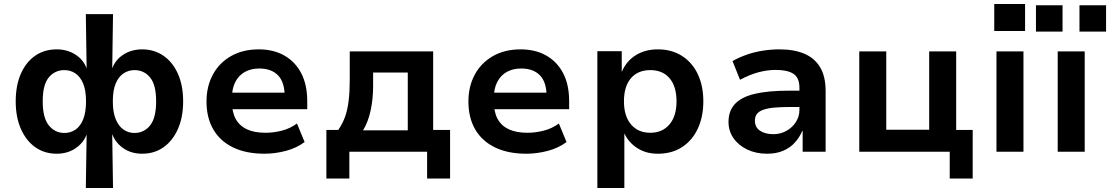

<svg xmlns="http://www.w3.org/2000/svg" viewBox="-20 -753 5510 953"><path d="M406 180 410 -85Q393 -42 353.5 -16Q314 10 261 10Q201 10 155.5 -22Q110 -54 84 -112.5Q58 -171 58 -250Q58 -330 84 -388Q110 -446 155.5 -477Q201 -508 261 -508Q313 -508 353 -483Q393 -458 410 -414L406 -683H541L537 -414Q554 -458 594 -483Q634 -508 686 -508Q745 -508 791 -476.5Q837 -445 863 -387Q889 -329 889 -250Q889 -171 863 -112.5Q837 -54 791.5 -22Q746 10 686 10Q633 10 594 -16Q555 -42 538 -85H537L541 180ZM300 -93Q330 -93 354.5 -109.5Q379 -126 393 -161Q407 -196 407 -250Q407 -305 392.5 -339Q378 -373 354 -389Q330 -405 300 -405Q252 -405 222 -368.5Q192 -332 192 -250Q192 -168 222.5 -130.5Q253 -93 300 -93ZM647 -93Q695 -93 725 -130.5Q755 -168 755 -250Q755 -332 725 -368.5Q695 -405 647 -405Q618 -405 593.5 -389Q569 -373 554.5 -339Q540 -305 540 -250Q540 -196 554.5 -161Q569 -126 593.5 -109.5Q618 -93 647 -93Z M1293 10Q1201 10 1136.5 -21.5Q1072 -53 1038.5 -111Q1005 -169 1005 -249Q1005 -324 1036.5 -382.5Q1068 -441 1126.5 -474.5Q1185 -508 1264 -508Q1338 -508 1392 -477Q1446 -446 1475.5 -389Q1505 -332 1505 -251V-211H1110V-293H1408L1393 -275Q1393 -345 1360 -379Q1327 -413 1267 -413Q1226 -413 1195.5 -396Q1165 -379 1148 -346Q1131 -313 1131 -265V-252Q1131 -197 1150 -162.5Q1169 -128 1206 -111Q1243 -94 1298 -94Q1338 -94 1379 -104.5Q1420 -115 1454 -140L1492 -48Q1452 -18 1398.5 -4Q1345 10 1293 10Z M1600 133V-108H1659Q1681 -140 1693 -174Q1705 -208 1710.5 -253Q1716 -298 1716 -357V-498H2130V-108H2214V133H2100V0H1714V133ZM1782 -106H2004V-393H1832V-327Q1832 -263 1820 -206Q1808 -149 1782 -106Z M2593 10Q2501 10 2436.5 -21.5Q2372 -53 2338.5 -111Q2305 -169 2305 -249Q2305 -324 2336.5 -382.5Q2368 -441 2426.5 -474.5Q2485 -508 2564 -508Q2638 -508 2692 -477Q2746 -446 2775.5 -389Q2805 -332 2805 -251V-211H2410V-293H2708L2693 -275Q2693 -345 2660 -379Q2627 -413 2567 -413Q2526 -413 2495.5 -396Q2465 -379 2448 -346Q2431 -313 2431 -265V-252Q2431 -197 2450 -162.5Q2469 -128 2506 -111Q2543 -94 2598 -94Q2638 -94 2679 -104.5Q2720 -115 2754 -140L2792 -48Q2752 -18 2698.5 -4Q2645 10 2593 10Z M2945 180V-499H3066V-398H3067Q3090 -451 3136.5 -479.5Q3183 -508 3245 -508Q3314 -508 3365 -475.5Q3416 -443 3443.5 -385Q3471 -327 3471 -250Q3471 -174 3444 -115.5Q3417 -57 3366.5 -23.5Q3316 10 3245 10Q3186 10 3143 -18Q3100 -46 3079 -91V180ZM3208 -94Q3268 -94 3303 -135.5Q3338 -177 3338 -250Q3338 -324 3303.5 -364.5Q3269 -405 3208 -405Q3146 -405 3111.5 -364.5Q3077 -324 3077 -250Q3077 -177 3112 -135.5Q3147 -94 3208 -94Z M3787 10Q3732 10 3688.5 -11Q3645 -32 3620.5 -67.5Q3596 -103 3596 -148Q3596 -202 3627.5 -236.5Q3659 -271 3725.5 -287Q3792 -303 3898 -303H3966V-222H3904Q3858 -222 3824.5 -219Q3791 -216 3769.5 -208.5Q3748 -201 3737.5 -188Q3727 -175 3727 -154Q3727 -121 3752.5 -104Q3778 -87 3819 -87Q3854 -87 3883.5 -103.5Q3913 -120 3930.5 -147.5Q3948 -175 3948 -208V-317Q3948 -367 3918.5 -386.5Q3889 -406 3830 -406Q3789 -406 3745.5 -394.5Q3702 -383 3653 -357L3616 -450Q3650 -469 3687.5 -482Q3725 -495 3766.5 -501.5Q3808 -508 3849 -508Q3921 -508 3972 -486.5Q4023 -465 4050.5 -419.5Q4078 -374 4078 -301V0H3964V-103H3962Q3948 -70 3924.5 -44.5Q3901 -19 3867 -4.5Q3833 10 3787 10Z M4694 133V0H4245V-498H4379V-109H4592V-498H4726V-108H4808V133Z M4915 -599V-733H5068V-599ZM4926 0V-498H5060V0Z M5230 0V-498H5364V0ZM5338 -596V-727H5470V-596ZM5122 -596V-727H5254V-596Z"/></svg>

Font: Nunito Sans 8pt
Style: Bold
Weight: 700
Version: Version 3.101;gftools[0.9.27]